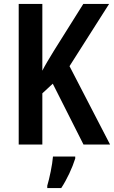

<svg xmlns="http://www.w3.org/2000/svg" viewBox="-20 -734 579 975"><path d="M539 0 333 -398 534 -714H403L253 -475C228 -434 208 -401 195 -375V-714H75V0H195V-260L248 -309L404 0ZM362 71V61H249C246 102 231 173 220 209V221H291C320 177 347 119 362 71Z"/></svg>

Font: Noto Sans Arabic Cond SemBd
Style: Regular
Weight: 600
Width: 3
Designer: Monotype Design Team, Nadine Chahine, Nizar Qandah and Khaled Hosny
Foundry: Monotype Imaging Inc.
Version: Version 2.012